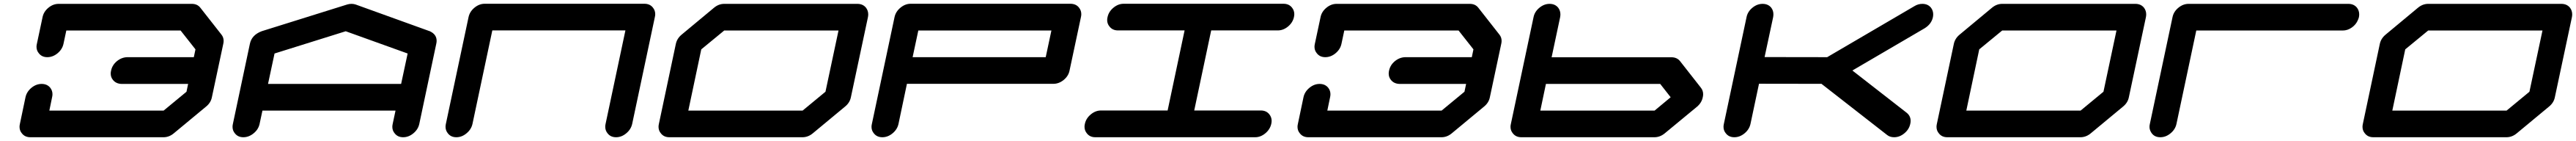

<svg xmlns="http://www.w3.org/2000/svg" viewBox="-20 -729 13712 749"><path d="M1107.9 -212.4Q1102.1 -183.1 1076.7 -162.6L904.8 -20.5Q879.9 0 850.6 0H141.6Q112.3 0 96.2 -21Q84 -35.6 84 -55.2Q84 -62.5 85.9 -70.8L115.7 -212.4Q122.1 -241.7 147.2 -262.5Q172.4 -283.2 201.7 -283.2Q231 -283.2 247.6 -262.7Q259.3 -247.6 259.3 -228.5Q259.3 -220.7 257.3 -212.4L242.7 -141.6H851.1L972.7 -241.7L981.4 -283.2H627Q597.2 -284.2 581.1 -304.7Q569.3 -318.8 569.3 -338.4Q569.3 -345.7 571.3 -354Q577.6 -383.8 602.3 -404.1Q627 -424.3 657.2 -425.3H1011.7L1020.5 -466.8L941.4 -566.9H333L317.9 -496.1Q311.5 -466.8 286.4 -446Q261.2 -425.3 231.9 -425.3Q202.6 -425.3 186.5 -446.3Q174.3 -460.9 174.3 -480.5Q174.3 -487.8 176.3 -496.1L206.5 -637.7Q212.4 -667 237.5 -687.7Q262.7 -708.5 292 -708.5H1001Q1030.3 -708.5 1046.4 -688L1158.2 -545.9Q1170.4 -531.2 1170.4 -511.7Q1170.4 -504.4 1168.5 -496.1Z M2115.2 -283.2 2149.9 -444.8 1820.3 -563 1441.4 -444.8 1406.7 -283.2ZM2211.9 -70.8Q2205.6 -41.5 2180.4 -20.8Q2155.3 0 2126 0Q2096.7 0 2080.6 -21Q2068.4 -35.6 2068.4 -55.2Q2068.4 -62.5 2070.3 -70.8L2085.4 -141.6H1377L1361.8 -70.8Q1355.5 -41.5 1330.1 -20.8Q1304.7 0 1275.4 0Q1246.1 0 1230 -21Q1217.8 -35.6 1217.8 -55.2Q1217.8 -62.5 1219.7 -70.8L1310.1 -496.1Q1319.8 -543 1372.6 -563L1373.5 -563.5H1374L1828.1 -705.1Q1839.4 -708.5 1851.1 -708.5Q1862.8 -708.5 1873 -705.1L2266.6 -563.5H2267.6L2268.1 -563Q2304.2 -546.4 2304.2 -512.2Q2304.2 -504.4 2302.2 -496.1Z M3410.2 -709Q3439.5 -709 3455.6 -688.5Q3467.8 -673.3 3467.8 -653.8Q3467.8 -646.5 3465.8 -638.2L3345.2 -71.3Q3338.9 -42 3313.7 -21Q3288.6 0 3259.3 0Q3230 0 3213.9 -21Q3201.7 -36.1 3201.7 -55.7Q3201.7 -63 3203.6 -71.3L3309.1 -567.4H2600.6L2495.1 -71.3Q2488.8 -42 2463.6 -21Q2438.5 0 2409.2 0Q2379.9 0 2363.8 -21Q2351.6 -36.1 2351.6 -55.7Q2351.6 -63 2353.5 -71.3L2474.1 -638.2Q2480.5 -667.5 2505.6 -688.2Q2530.8 -709 2560.1 -709Z M4374 -241.7 4443.4 -566.9H3835L3712.9 -466.8L3644 -141.6H4252.4ZM4543.9 -708.5Q4573.2 -708.5 4589.8 -688Q4601.6 -672.4 4601.6 -652.8Q4601.6 -645.5 4600.1 -637.7L4509.3 -212.4Q4503.4 -183.1 4478 -162.6L4306.2 -20.5Q4281.2 0 4251.5 0H3543Q3513.7 0 3497.6 -21Q3485.4 -35.6 3485.4 -55.2Q3485.4 -62.5 3487.3 -70.8L3577.6 -496.1Q3584 -525.4 3609.4 -545.9L3780.8 -688Q3805.7 -708.5 3835 -708.5Z M5546.4 -425.3 5576.7 -566.9H4868.2L4837.9 -425.3ZM5673.3 -354.5Q5667.5 -325.2 5642.1 -304.4Q5616.7 -283.7 5586.9 -283.7H4807.6L4762.7 -70.8Q4756.3 -41.5 4731.2 -20.8Q4706.1 0 4676.8 0Q4647.5 0 4631.3 -21Q4619.1 -35.6 4619.1 -55.2Q4619.1 -62.5 4621.1 -70.8L4741.7 -638.2Q4748 -667.5 4773.2 -688.2Q4798.3 -709 4827.6 -709H5677.7Q5707.5 -709 5723.6 -688.5Q5735.8 -673.3 5735.8 -653.8Q5735.8 -646.5 5733.9 -638.2Z M6691.4 -142.1Q6720.7 -142.1 6736.8 -121.6Q6749 -106.4 6749 -86.9Q6749 -79.6 6747.1 -71.3Q6740.7 -42 6715.6 -21Q6690.4 0 6661.1 0H5810.5Q5781.2 0 5765.1 -21Q5752.9 -36.1 5752.9 -55.7Q5752.9 -63 5754.9 -71.3Q5761.2 -100.6 5786.4 -121.3Q5811.5 -142.1 5840.8 -142.1H6195.3L6285.6 -567.4H5931.2Q5901.9 -567.4 5885.7 -588.4Q5873.5 -603 5873.5 -622.6Q5873.5 -629.9 5875.5 -638.2Q5881.8 -667.5 5907 -688.2Q5932.1 -709 5961.4 -709H6812Q6841.3 -709 6857.4 -688.5Q6869.6 -673.3 6869.6 -653.8Q6869.6 -646.5 6867.7 -638.2Q6861.3 -608.9 6836.2 -588.1Q6811 -567.4 6781.7 -567.4H6427.2L6336.9 -142.1Z M7910.6 -212.4Q7904.8 -183.1 7879.4 -162.6L7707.5 -20.5Q7682.6 0 7653.3 0H6944.3Q6915 0 6898.9 -21Q6886.7 -35.6 6886.7 -55.2Q6886.7 -62.5 6888.7 -70.8L6918.5 -212.4Q6924.8 -241.7 6950 -262.5Q6975.1 -283.2 7004.4 -283.2Q7033.7 -283.2 7050.3 -262.7Q7062 -247.6 7062 -228.5Q7062 -220.7 7060.1 -212.4L7045.4 -141.6H7653.8L7775.4 -241.7L7784.2 -283.2H7429.7Q7399.9 -284.2 7383.8 -304.7Q7372.1 -318.8 7372.1 -338.4Q7372.1 -345.7 7374 -354Q7380.4 -383.8 7405 -404.1Q7429.7 -424.3 7460 -425.3H7814.5L7823.2 -466.8L7744.1 -566.9H7135.7L7120.6 -496.1Q7114.3 -466.8 7089.1 -446Q7064 -425.3 7034.7 -425.3Q7005.4 -425.3 6989.3 -446.3Q6977.1 -460.9 6977.1 -480.5Q6977.1 -487.8 6979 -496.1L7009.3 -637.7Q7015.1 -667 7040.3 -687.7Q7065.4 -708.5 7094.7 -708.5H7803.7Q7833 -708.5 7849.1 -688L7960.9 -545.9Q7973.1 -531.2 7973.1 -511.7Q7973.1 -504.4 7971.2 -496.1Z M8787.6 -141.6 8873 -212.4 8817.4 -283.2H8209L8179.2 -141.6ZM9034.2 -262.7Q9045.9 -247.6 9045.9 -228.5Q9045.9 -220.7 9043.9 -212.4Q9038.1 -183.1 9013.2 -162.1L8841.3 -20.5Q8815.9 0 8786.6 0H8078.1Q8048.8 0 8032.7 -21Q8020.5 -35.6 8020.5 -55.2Q8020.5 -62.5 8022.5 -70.8L8143.1 -637.7Q8148.9 -667 8174.1 -687.7Q8199.2 -708.5 8228.5 -708.5Q8257.8 -708.5 8274.4 -688Q8286.1 -672.4 8286.1 -652.8Q8286.1 -645.5 8284.7 -637.7L8239.3 -424.8H8877Q8906.2 -424.8 8922.9 -404.3Z M10129.4 -129.9Q10150.4 -112.8 10150.4 -86.9Q10150.4 -79.1 10148.4 -70.8Q10142.1 -41.5 10116.9 -20.8Q10091.8 0 10062.5 0Q10040 0 10024.9 -12.2L9675.8 -283.7L9343.3 -284.2L9297.9 -70.8Q9291.5 -41.5 9266.4 -20.8Q9241.2 0 9211.9 0Q9182.6 0 9166.5 -21Q9154.3 -35.6 9154.3 -55.2Q9154.3 -62.5 9156.2 -70.8L9276.9 -637.7Q9282.7 -667 9307.9 -687.7Q9333 -708.5 9362.3 -708.5Q9391.6 -708.5 9408.2 -688.5Q9419.9 -673.3 9419.9 -653.3Q9419.9 -646 9418.5 -637.7L9373 -425.8L9706.1 -425.3L10170.4 -696.3Q10190.4 -708.5 10212.9 -708.5Q10242.2 -708.5 10258.8 -688Q10270.5 -672.4 10270.5 -652.8Q10270.5 -645.5 10269 -637.7Q10261.2 -601.1 10224.6 -578.6L9840.3 -354.5Z M11176.8 -241.7 11246.1 -566.9H10637.7L10515.6 -466.8L10446.8 -141.6H11055.2ZM11346.7 -708.5Q11376 -708.5 11392.6 -688Q11404.3 -672.4 11404.3 -652.8Q11404.3 -645.5 11402.8 -637.7L11312 -212.4Q11306.2 -183.1 11280.8 -162.6L11108.9 -20.5Q11084 0 11054.2 0H10345.7Q10316.4 0 10300.3 -21Q10288.1 -35.6 10288.1 -55.2Q10288.1 -62.5 10290 -70.8L10380.4 -496.1Q10386.7 -525.4 10412.1 -545.9L10583.5 -688Q10608.4 -708.5 10637.7 -708.5Z M11629.9 -708.5H12480.5Q12509.8 -708.5 12526.4 -688Q12538.1 -672.4 12538.1 -652.8Q12538.1 -645.5 12536.6 -637.7Q12534.7 -630.4 12531.7 -623.5Q12521.5 -598.6 12498.8 -582.8Q12476.1 -566.9 12450.7 -566.9H11670.9L11565.4 -70.8Q11559.1 -41.5 11533.9 -20.8Q11508.8 0 11479.5 0Q11442.9 0 11427.7 -31.2Q11421.9 -42.5 11421.9 -55.7Q11421.9 -63 11423.8 -70.8L11544.4 -637.7Q11550.3 -667 11575.4 -687.7Q11600.6 -708.5 11629.9 -708.5Z M13444.3 -241.7 13513.7 -566.9H12905.3L12783.2 -466.8L12714.4 -141.6H13322.8ZM13614.3 -708.5Q13643.6 -708.5 13660.2 -688Q13671.9 -672.4 13671.9 -652.8Q13671.9 -645.5 13670.4 -637.7L13579.6 -212.4Q13573.7 -183.1 13548.3 -162.6L13376.5 -20.5Q13351.6 0 13321.8 0H12613.3Q12584 0 12567.9 -21Q12555.7 -35.6 12555.7 -55.2Q12555.7 -62.5 12557.6 -70.8L12647.9 -496.1Q12654.3 -525.4 12679.7 -545.9L12851.1 -688Q12876 -708.5 12905.3 -708.5Z"/></svg>

Font: Robtronika
Style: Italic
Weight: 400
Italic angle: -12°
Designer: GGBot
Version: 1.00